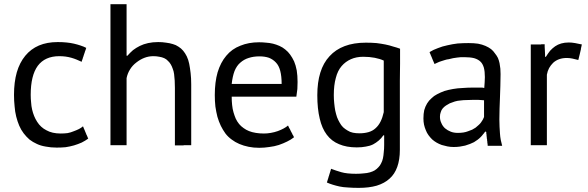

<svg xmlns="http://www.w3.org/2000/svg" viewBox="-20 -704 2852 931"><path d="M382.8 -91.8Q374 -84 362.3 -78.1Q350.6 -72.3 336.9 -67.4Q323.2 -61.5 307.6 -58.6Q292 -56.6 274.4 -56.6Q253.9 -56.6 236.3 -60.5Q218.8 -64.5 205.1 -72.3Q191.4 -79.1 179.7 -89.8Q168.9 -99.6 160.2 -113.3Q151.4 -127 145.5 -141.6Q139.6 -156.2 135.7 -172.9Q131.8 -189.5 130.9 -207Q128.9 -224.6 128.9 -244.1Q128.9 -337.9 163.1 -384.8Q198.2 -431.6 267.6 -431.6Q283.2 -431.6 297.9 -429.7Q312.5 -427.7 326.2 -423.8Q339.8 -419.9 351.6 -415Q364.3 -410.2 376 -404.3Q376 -404.3 376 -405.3Q376 -405.3 376 -406.2Q376 -406.2 377 -407.2Q377 -407.2 377 -408.2Q377 -408.2 377 -409.2Q377 -410.2 377.9 -411.1Q377.9 -411.1 377.9 -412.1Q377.9 -412.1 378.9 -413.1Q378.9 -413.1 378.9 -414.1Q378.9 -414.1 378.9 -415Q378.9 -415 379.9 -416Q379.9 -416 379.9 -417Q379.9 -417 379.9 -417Q379.9 -417 379.9 -418Q379.9 -418 380.9 -418.9Q380.9 -418.9 380.9 -420.9Q380.9 -420.9 381.8 -421.9Q381.8 -421.9 381.8 -422.9Q381.8 -422.9 381.8 -422.9Q381.8 -422.9 381.8 -423.8Q381.8 -423.8 382.8 -425.8Q382.8 -425.8 382.8 -426.8Q382.8 -426.8 383.8 -427.7Q383.8 -427.7 383.8 -427.7Q383.8 -428.7 383.8 -429.7Q383.8 -429.7 384.8 -430.7Q384.8 -430.7 384.8 -430.7Q384.8 -431.6 384.8 -432.6Q384.8 -432.6 385.7 -433.6Q385.7 -433.6 385.7 -433.6Q385.7 -434.6 385.7 -435.5Q385.7 -435.5 385.7 -435.5Q385.7 -436.5 386.7 -437.5Q386.7 -437.5 386.7 -438.5Q386.7 -438.5 387.7 -439.5Q387.7 -439.5 387.7 -440.4Q387.7 -440.4 387.7 -441.4Q387.7 -441.4 387.7 -441.4Q387.7 -441.4 388.7 -443.4Q388.7 -443.4 388.7 -444.3Q388.7 -444.3 389.6 -445.3Q389.6 -445.3 389.6 -446.3Q389.6 -446.3 389.6 -447.3Q389.6 -447.3 390.6 -448.2Q390.6 -448.2 390.6 -449.2Q390.6 -449.2 390.6 -450.2Q390.6 -450.2 391.6 -451.2Q391.6 -451.2 391.6 -452.1Q391.6 -452.1 391.6 -453.1Q391.6 -453.1 391.6 -453.1Q391.6 -453.1 392.6 -455.1Q392.6 -455.1 392.6 -456.1Q392.6 -456.1 393.6 -457Q393.6 -457 393.6 -458Q393.6 -458 393.6 -459Q393.6 -459 394.5 -460Q394.5 -460 394.5 -460.9Q394.5 -460.9 394.5 -460.9Q394.5 -460.9 395.5 -462.9Q395.5 -462.9 395.5 -463.9Q395.5 -463.9 395.5 -463.9Q395.5 -464.8 396.5 -465.8Q396.5 -465.8 396.5 -466.8Q396.5 -466.8 396.5 -467.8Q396.5 -467.8 397.5 -468.8Q397.5 -468.8 397.5 -469.7Q397.5 -469.7 397.5 -470.7Q397.5 -470.7 398.4 -471.7Q385.7 -478.5 370.1 -483.4Q355.5 -488.3 338.9 -492.2Q322.3 -496.1 302.7 -498Q283.2 -500 259.8 -500Q208 -500 168.9 -483.4Q129.9 -466.8 102.5 -433.6Q75.2 -400.4 61.5 -353.5Q47.9 -305.7 47.9 -244.1Q47.9 -214.8 50.8 -188.5Q52.7 -162.1 58.6 -138.7Q64.5 -115.2 73.2 -94.7Q82 -74.2 94.7 -57.6Q107.4 -41 123 -27.3Q139.6 -14.6 159.2 -5.9Q177.7 2.9 202.1 6.8Q226.6 11.7 254.9 11.7Q277.3 11.7 297.9 9.8Q318.4 6.8 338.9 1Q358.4 -4.9 376 -12.7Q393.6 -21.5 408.2 -32.2Q408.2 -32.2 407.2 -33.2Q407.2 -33.2 406.2 -34.2Q406.2 -34.2 406.2 -35.2Q406.2 -35.2 406.2 -36.1Q406.2 -36.1 405.3 -37.1Q405.3 -37.1 405.3 -38.1Q405.3 -38.1 404.3 -39.1Q404.3 -39.1 404.3 -40Q404.3 -40 404.3 -41Q404.3 -41 403.3 -42Q403.3 -42 403.3 -43Q403.3 -43 402.3 -43.9Q402.3 -43.9 402.3 -43.9Q402.3 -43.9 402.3 -44.9Q402.3 -44.9 401.4 -45.9Q401.4 -45.9 401.4 -47.9Q401.4 -47.9 400.4 -48.8Q400.4 -48.8 400.4 -49.8Q400.4 -49.8 399.4 -49.8Q399.4 -49.8 399.4 -50.8Q399.4 -50.8 398.4 -52.7Q398.4 -52.7 398.4 -53.7Q398.4 -53.7 398.4 -53.7Q398.4 -53.7 397.5 -55.7Q397.5 -55.7 397.5 -56.6Q397.5 -56.6 396.5 -56.6Q396.5 -56.6 396.5 -57.6Q396.5 -57.6 396.5 -58.6Q396.5 -58.6 396.5 -59.6Q396.5 -59.6 395.5 -59.6Q395.5 -59.6 395.5 -60.5Q395.5 -60.5 395.5 -61.5Q395.5 -61.5 394.5 -61.5Q394.5 -61.5 394.5 -62.5Q394.5 -62.5 394.5 -63.5Q394.5 -63.5 393.6 -63.5Q393.6 -63.5 393.6 -64.5Q393.6 -64.5 393.6 -65.4Q393.6 -65.4 392.6 -66.4Q392.6 -66.4 392.6 -67.4Q392.6 -67.4 392.6 -68.4Q392.6 -68.4 391.6 -69.3Q391.6 -69.3 391.6 -70.3Q391.6 -70.3 390.6 -71.3Q390.6 -71.3 390.6 -71.3Q390.6 -71.3 390.6 -72.3Q390.6 -72.3 390.6 -73.2Q390.6 -73.2 389.6 -74.2Q389.6 -74.2 389.6 -75.2Q389.6 -75.2 388.7 -76.2Q388.7 -76.2 388.7 -77.1Q388.7 -77.1 387.7 -78.1Q387.7 -78.1 387.7 -79.1Q387.7 -79.1 386.7 -80.1Q386.7 -80.1 386.7 -81.1Q386.7 -81.1 386.7 -82Q386.7 -82 385.7 -83Q385.7 -83 385.7 -84Q385.7 -84 384.8 -85Q384.8 -85 384.8 -86.9Q384.8 -86.9 383.8 -87.9Q383.8 -87.9 383.8 -88.9Q383.8 -88.9 382.8 -89.8Q382.8 -90.8 382.8 -91.8Z M907.2 0Q907.2 -74.2 907.2 -294.9Q907.2 -325.2 904.3 -349.6Q901.4 -375 897.5 -394.5Q893.6 -414.1 885.7 -430.7Q877.9 -446.3 868.2 -458Q858.4 -469.7 845.7 -477.5Q833 -486.3 818.4 -490.2Q802.7 -495.1 785.2 -497.1Q767.6 -500 747.1 -500Q720.7 -500 698.2 -495.1Q675.8 -490.2 658.2 -481.4Q640.6 -472.7 625 -460.9Q610.4 -448.2 597.7 -433.6Q596.7 -433.6 593.8 -433.6Q593.8 -496.1 593.8 -683.6Q574.2 -683.6 515.6 -683.6Q515.6 -512.7 515.6 0Q535.2 0 593.8 0Q593.8 -81.1 593.8 -325.2Q598.6 -348.6 610.4 -367.2Q622.1 -386.7 641.6 -401.4Q660.2 -416 680.7 -423.8Q701.2 -431.6 723.6 -431.6Q739.3 -431.6 752.9 -428.7Q765.6 -426.8 776.4 -421.9Q787.1 -417 793.9 -409.2Q801.8 -402.3 807.6 -392.6Q813.5 -382.8 817.4 -371.1Q822.3 -359.4 824.2 -344.7Q826.2 -330.1 827.1 -313.5Q828.1 -296.9 828.1 -277.3Q828.1 -184.6 828.1 1Q830.1 1 837.9 1Q837.9 1 838.9 1Q838.9 1 839.8 1Q839.8 1 840.8 1Q840.8 1 841.8 1Q841.8 1 842.8 1Q843.8 1 844.7 1Q844.7 1 845.7 1Q845.7 1 846.7 1Q846.7 1 847.7 1Q847.7 1 848.6 1Q848.6 1 849.6 1Q849.6 1 850.6 1Q850.6 1 852.5 1Q852.5 1 853.5 1Q853.5 1 854.5 1Q854.5 1 855.5 1Q855.5 1 856.4 1Q856.4 1 857.4 1Q857.4 1 858.4 1Q859.4 1 860.4 1Q860.4 1 861.3 1Q861.3 1 862.3 1Q862.3 1 863.3 1Q863.3 1 864.3 1Q864.3 1 865.2 1Q865.2 1 866.2 1Q866.2 1 868.2 1Q868.2 1 869.1 1Q869.1 1 870.1 1Q870.1 1 871.1 0Q871.1 0 872.1 0Q872.1 0 873 0Q873 0 874 0Q874 0 875 0Q875 0 876 0Q876 0 877 0Q877 0 877.9 0Q877.9 0 878.9 0Q878.9 0 879.9 0Q879.9 0 880.9 0Q880.9 0 881.8 0Q881.8 0 882.8 0Q882.8 0 883.8 0Q883.8 0 884.8 0Q884.8 0 885.7 0Q885.7 0 886.7 0Q886.7 0 886.7 0Q886.7 0 887.7 0Q887.7 0 888.7 0Q888.7 0 889.6 0Q889.6 0 890.6 0Q890.6 0 891.6 0Q891.6 0 892.6 0Q892.6 0 894.5 0Q894.5 0 895.5 0Q895.5 0 896.5 0Q896.5 0 897.5 0Q897.5 0 897.5 0Q897.5 0 898.4 0Q898.4 0 899.4 0Q900.4 0 901.4 0Q901.4 0 902.3 0Q902.3 0 903.3 0Q903.3 0 903.3 0Q903.3 0 905.3 0Q905.3 0 906.2 0Q906.2 0 907.2 0Z M1377 -95.7Q1368.2 -87.9 1355.5 -81.1Q1342.8 -74.2 1327.1 -68.4Q1310.5 -62.5 1293 -59.6Q1276.4 -56.6 1259.8 -56.6Q1238.3 -56.6 1220.7 -59.6Q1202.1 -62.5 1187.5 -68.4Q1172.9 -74.2 1161.1 -83Q1148.4 -91.8 1139.6 -102.5Q1129.9 -114.3 1123 -128.9Q1117.2 -142.6 1112.3 -159.2Q1107.4 -175.8 1105.5 -195.3Q1103.5 -213.9 1103.5 -235.4Q1208 -235.4 1417 -235.4Q1419.9 -254.9 1421.9 -272.5Q1422.9 -290 1422.9 -306.6Q1422.9 -336.9 1418.9 -362.3Q1414.1 -387.7 1406.2 -406.2Q1397.5 -424.8 1386.7 -439.5Q1377 -453.1 1363.3 -463.9Q1350.6 -474.6 1335 -481.4Q1319.3 -488.3 1303.7 -492.2Q1287.1 -496.1 1270.5 -497.1Q1252.9 -499 1236.3 -499Q1185.5 -499 1145.5 -482.4Q1104.5 -466.8 1077.1 -433.6Q1049.8 -401.4 1035.2 -353.5Q1021.5 -305.7 1021.5 -243.2Q1021.5 -213.9 1024.4 -187.5Q1028.3 -161.1 1034.2 -137.7Q1041 -114.3 1050.8 -93.8Q1060.5 -74.2 1073.2 -56.6Q1085.9 -40 1103.5 -27.3Q1120.1 -14.6 1140.6 -5.9Q1161.1 2.9 1185.5 7.8Q1209 12.7 1237.3 12.7Q1261.7 12.7 1286.1 8.8Q1310.5 5.9 1332 -1Q1354.5 -8.8 1372.1 -17.6Q1390.6 -26.4 1405.3 -38.1Q1405.3 -39.1 1405.3 -40Q1405.3 -40 1404.3 -41Q1404.3 -41 1404.3 -42Q1404.3 -42 1403.3 -43Q1403.3 -43.9 1402.3 -44.9Q1402.3 -44.9 1402.3 -45.9Q1402.3 -45.9 1401.4 -46.9Q1401.4 -46.9 1401.4 -47.9Q1401.4 -47.9 1400.4 -48.8Q1400.4 -48.8 1400.4 -49.8Q1400.4 -49.8 1399.4 -49.8Q1399.4 -49.8 1399.4 -50.8Q1399.4 -50.8 1398.4 -51.8Q1398.4 -51.8 1397.5 -53.7Q1397.5 -53.7 1397.5 -54.7Q1397.5 -54.7 1397.5 -55.7Q1397.5 -55.7 1396.5 -55.7Q1396.5 -55.7 1396.5 -56.6Q1396.5 -56.6 1395.5 -57.6Q1395.5 -57.6 1395.5 -58.6Q1395.5 -58.6 1395.5 -59.6Q1395.5 -59.6 1394.5 -59.6Q1394.5 -59.6 1393.6 -61.5Q1393.6 -61.5 1393.6 -62.5Q1393.6 -62.5 1393.6 -62.5Q1393.6 -62.5 1392.6 -63.5Q1392.6 -63.5 1392.6 -64.5Q1392.6 -64.5 1391.6 -65.4Q1391.6 -65.4 1391.6 -65.4Q1391.6 -66.4 1390.6 -67.4Q1390.6 -67.4 1390.6 -67.4Q1390.6 -67.4 1389.6 -69.3Q1389.6 -69.3 1389.6 -69.3Q1389.6 -69.3 1388.7 -71.3Q1388.7 -71.3 1388.7 -71.3Q1388.7 -71.3 1388.7 -72.3Q1388.7 -72.3 1387.7 -73.2Q1387.7 -73.2 1387.7 -73.2Q1387.7 -73.2 1387.7 -74.2Q1387.7 -74.2 1386.7 -75.2Q1386.7 -75.2 1386.7 -76.2Q1386.7 -76.2 1386.7 -76.2Q1386.7 -77.1 1385.7 -78.1Q1385.7 -78.1 1384.8 -79.1Q1384.8 -80.1 1383.8 -81.1Q1383.8 -81.1 1382.8 -82Q1382.8 -82 1382.8 -83Q1382.8 -83 1381.8 -84Q1381.8 -84 1381.8 -85Q1381.8 -85 1380.9 -85.9Q1380.9 -85.9 1380.9 -86.9Q1380.9 -86.9 1379.9 -87.9Q1379.9 -87.9 1379.9 -88.9Q1379.9 -89.8 1378.9 -90.8Q1378.9 -90.8 1377.9 -91.8Q1377.9 -91.8 1377.9 -92.8Q1377.9 -92.8 1377 -93.8Q1377 -93.8 1377 -95.7ZM1317.4 -401.4Q1332 -386.7 1338.9 -360.4Q1345.7 -334 1345.7 -296.9Q1264.6 -296.9 1103.5 -296.9Q1107.4 -333 1117.2 -359.4Q1127.9 -385.7 1145.5 -400.4Q1163.1 -416 1185.5 -422.9Q1209 -430.7 1238.3 -430.7Q1263.7 -430.7 1284.2 -423.8Q1303.7 -416 1317.4 -401.4Z M1919.9 -467.8Q1904.3 -473.6 1885.7 -478.5Q1868.2 -484.4 1848.6 -488.3Q1829.1 -492.2 1805.7 -495.1Q1781.2 -497.1 1753.9 -497.1Q1695.3 -497.1 1651.4 -480.5Q1607.4 -463.9 1578.1 -431.6Q1547.9 -399.4 1533.2 -351.6Q1518.6 -304.7 1518.6 -242.2Q1518.6 -176.8 1530.3 -128.9Q1541 -82 1564.5 -50.8Q1587.9 -19.5 1624 -4.9Q1660.2 10.7 1710 10.7Q1734.4 10.7 1753.9 6.8Q1773.4 3.9 1789.1 -3.9Q1803.7 -11.7 1816.4 -22.5Q1829.1 -33.2 1838.9 -47.9Q1839.8 -47.9 1842.8 -47.9Q1842.8 -36.1 1842.8 -1Q1842.8 18.6 1840.8 34.2Q1839.8 49.8 1836.9 63.5Q1834 77.1 1828.1 87.9Q1823.2 98.6 1815.4 106.4Q1807.6 115.2 1796.9 122.1Q1787.1 127.9 1773.4 131.8Q1759.8 135.7 1743.2 136.7Q1726.6 138.7 1706.1 138.7Q1684.6 138.7 1666 136.7Q1648.4 134.8 1634.8 130.9Q1622.1 127 1609.4 123Q1596.7 119.1 1585 114.3Q1585 115.2 1585 116.2Q1585 116.2 1585 117.2Q1585 117.2 1584 118.2Q1584 118.2 1584 119.1Q1584 119.1 1584 120.1Q1584 120.1 1584 121.1Q1584 121.1 1583 122.1Q1583 122.1 1583 123Q1583 123 1583 124Q1583 124 1582 124Q1582 124 1582 125Q1582 125 1582 126Q1582 126 1582 127Q1582 127 1581.1 128.9Q1581.1 128.9 1581.1 129.9Q1581.1 129.9 1580.1 130.9Q1580.1 130.9 1580.1 131.8Q1580.1 131.8 1580.1 131.8Q1580.1 131.8 1580.1 132.8Q1580.1 132.8 1579.1 134.8Q1579.1 134.8 1579.1 135.7Q1579.1 135.7 1579.1 136.7Q1579.1 136.7 1578.1 136.7Q1578.1 136.7 1578.1 137.7Q1578.1 137.7 1578.1 138.7Q1578.1 138.7 1578.1 139.6Q1578.1 139.6 1577.1 140.6Q1577.1 140.6 1577.1 140.6Q1577.1 140.6 1577.1 142.6Q1577.1 142.6 1577.1 143.6Q1577.1 143.6 1576.2 143.6Q1576.2 143.6 1576.2 144.5Q1576.2 144.5 1576.2 145.5Q1576.2 145.5 1576.2 145.5Q1576.2 145.5 1575.2 147.5Q1575.2 147.5 1575.2 148.4Q1575.2 148.4 1575.2 149.4Q1575.2 149.4 1574.2 150.4Q1574.2 150.4 1574.2 150.4Q1574.2 150.4 1574.2 151.4Q1574.2 151.4 1574.2 151.4Q1574.2 152.3 1573.2 153.3Q1573.2 153.3 1573.2 153.3Q1573.2 153.3 1573.2 154.3Q1573.2 154.3 1573.2 155.3Q1573.2 155.3 1572.3 156.2Q1572.3 156.2 1572.3 156.2Q1572.3 156.2 1572.3 157.2Q1572.3 157.2 1572.3 158.2Q1572.3 158.2 1572.3 159.2Q1572.3 159.2 1571.3 160.2Q1571.3 160.2 1571.3 161.1Q1571.3 161.1 1571.3 162.1Q1571.3 162.1 1570.3 163.1Q1570.3 163.1 1570.3 164.1Q1570.3 164.1 1570.3 165Q1570.3 165 1569.3 166Q1569.3 166 1569.3 167Q1569.3 167 1569.3 168Q1569.3 168 1568.4 168.9Q1568.4 168.9 1568.4 169.9Q1568.4 169.9 1568.4 170.9Q1568.4 170.9 1568.4 170.9Q1568.4 170.9 1567.4 172.9Q1567.4 172.9 1567.4 173.8Q1567.4 173.8 1567.4 173.8Q1567.4 173.8 1566.4 175.8Q1566.4 175.8 1566.4 176.8Q1566.4 176.8 1566.4 177.7Q1566.4 177.7 1565.4 178.7Q1565.4 178.7 1565.4 179.7Q1565.4 179.7 1565.4 180.7Q1565.4 180.7 1564.5 180.7Q1577.1 186.5 1592.8 191.4Q1608.4 196.3 1626 200.2Q1643.6 204.1 1667 205.1Q1690.4 207 1719.7 207Q1769.5 207 1806.6 196.3Q1844.7 184.6 1869.1 162.1Q1893.6 140.6 1906.2 105.5Q1918.9 70.3 1918.9 22.5Q1918.9 -72.3 1918.9 -156.2Q1918.9 -240.2 1918.9 -313.5Q1919.9 -356.4 1919.9 -395.5Q1919.9 -433.6 1919.9 -467.8ZM1665 -71.3Q1653.3 -78.1 1643.6 -86.9Q1633.8 -96.7 1627 -109.4Q1620.1 -121.1 1614.3 -135.7Q1609.4 -150.4 1605.5 -168Q1602.5 -184.6 1600.6 -204.1Q1598.6 -222.7 1598.6 -243.2Q1598.6 -291 1608.4 -326.2Q1617.2 -361.3 1636.7 -383.8Q1655.3 -405.3 1681.6 -417Q1708 -428.7 1741.2 -428.7Q1771.5 -428.7 1796.9 -423.8Q1822.3 -418.9 1840.8 -410.2Q1840.8 -327.1 1840.8 -160.2Q1835 -133.8 1825.2 -114.3Q1815.4 -94.7 1800.8 -82Q1787.1 -69.3 1767.6 -63.5Q1747.1 -57.6 1722.7 -57.6Q1706.1 -57.6 1691.4 -60.5Q1676.8 -63.5 1665 -71.3Z M2086.9 -393.6Q2094.7 -397.5 2101.6 -400.4Q2109.4 -404.3 2119.1 -407.2Q2127.9 -410.2 2137.7 -413.1Q2146.5 -416 2156.2 -417Q2167 -419.9 2176.8 -421.9Q2186.5 -423.8 2196.3 -424.8Q2206.1 -425.8 2214.8 -426.8Q2223.6 -426.8 2231.4 -426.8Q2259.8 -426.8 2279.3 -421.9Q2298.8 -416 2309.6 -405.3Q2320.3 -395.5 2326.2 -376Q2331.1 -357.4 2331.1 -330.1Q2331.1 -318.4 2330.1 -304.7Q2329.1 -292 2328.1 -277.3Q2321.3 -279.3 2315.4 -279.3Q2308.6 -279.3 2301.8 -279.3Q2293 -279.3 2274.4 -279.3Q2248 -279.3 2223.6 -277.3Q2198.2 -276.4 2176.8 -272.5Q2154.3 -268.6 2134.8 -262.7Q2116.2 -255.9 2099.6 -247.1Q2084 -239.3 2072.3 -227.5Q2059.6 -216.8 2050.8 -202.1Q2042 -187.5 2037.1 -169.9Q2033.2 -152.3 2033.2 -129.9Q2033.2 -113.3 2036.1 -99.6Q2039.1 -85.9 2044.9 -72.3Q2049.8 -59.6 2057.6 -48.8Q2065.4 -38.1 2075.2 -28.3Q2085 -19.5 2096.7 -12.7Q2108.4 -5.9 2122.1 -1Q2134.8 2.9 2149.4 5.9Q2164.1 8.8 2179.7 8.8Q2196.3 8.8 2210 6.8Q2223.6 4.9 2235.4 2Q2248 -2 2258.8 -5.9Q2269.5 -10.7 2278.3 -14.6Q2288.1 -20.5 2295.9 -26.4Q2303.7 -32.2 2310.5 -39.1Q2317.4 -45.9 2322.3 -52.7Q2328.1 -58.6 2332 -65.4Q2334 -65.4 2336.9 -65.4Q2336.9 -65.4 2336.9 -64.5Q2336.9 -64.5 2337.9 -63.5Q2337.9 -63.5 2337.9 -62.5Q2337.9 -62.5 2337.9 -61.5Q2337.9 -60.5 2337.9 -59.6Q2337.9 -59.6 2337.9 -58.6Q2337.9 -58.6 2337.9 -57.6Q2337.9 -57.6 2337.9 -56.6Q2337.9 -56.6 2337.9 -55.7Q2337.9 -55.7 2338.9 -54.7Q2338.9 -54.7 2338.9 -53.7Q2338.9 -53.7 2338.9 -52.7Q2338.9 -52.7 2338.9 -51.8Q2338.9 -51.8 2338.9 -50.8Q2338.9 -49.8 2338.9 -48.8Q2338.9 -48.8 2338.9 -47.9Q2338.9 -47.9 2338.9 -46.9Q2338.9 -46.9 2339.8 -45.9Q2339.8 -45.9 2339.8 -44.9Q2339.8 -44.9 2339.8 -43.9Q2339.8 -43.9 2339.8 -43Q2339.8 -43 2339.8 -41Q2339.8 -41 2339.8 -40Q2339.8 -40 2339.8 -39.1Q2339.8 -39.1 2339.8 -38.1Q2339.8 -38.1 2340.8 -37.1Q2340.8 -37.1 2340.8 -36.1Q2340.8 -36.1 2340.8 -35.2Q2340.8 -34.2 2340.8 -33.2Q2340.8 -33.2 2340.8 -32.2Q2340.8 -32.2 2340.8 -31.2Q2340.8 -31.2 2340.8 -30.3Q2340.8 -30.3 2341.8 -29.3Q2341.8 -29.3 2341.8 -28.3Q2341.8 -28.3 2341.8 -27.3Q2341.8 -27.3 2341.8 -26.4Q2341.8 -26.4 2341.8 -25.4Q2341.8 -25.4 2341.8 -24.4Q2341.8 -24.4 2341.8 -23.4Q2341.8 -23.4 2341.8 -22.5Q2341.8 -21.5 2342.8 -20.5Q2342.8 -20.5 2342.8 -19.5Q2342.8 -19.5 2342.8 -18.6Q2342.8 -18.6 2342.8 -17.6Q2342.8 -17.6 2342.8 -16.6Q2342.8 -16.6 2342.8 -15.6Q2342.8 -15.6 2342.8 -14.6Q2342.8 -14.6 2342.8 -13.7Q2342.8 -13.7 2342.8 -12.7Q2342.8 -12.7 2343.8 -11.7Q2343.8 -11.7 2343.8 -10.7Q2343.8 -10.7 2343.8 -9.8Q2343.8 -9.8 2343.8 -9.8Q2343.8 -9.8 2343.8 -8.8Q2343.8 -8.8 2343.8 -7.8Q2343.8 -7.8 2343.8 -6.8Q2343.8 -5.9 2343.8 -4.9Q2343.8 -4.9 2344.7 -3.9Q2344.7 -3.9 2344.7 -2.9Q2344.7 -2.9 2344.7 -2Q2344.7 -2 2344.7 -2Q2344.7 -2 2344.7 -1Q2344.7 -1 2344.7 0Q2344.7 0 2344.7 1Q2344.7 1 2344.7 2Q2344.7 2 2344.7 2Q2344.7 2 2344.7 2.9Q2345.7 2.9 2346.7 2.9Q2346.7 2.9 2347.7 2.9Q2347.7 2.9 2348.6 2.9Q2348.6 2.9 2349.6 2.9Q2349.6 2.9 2350.6 2.9Q2351.6 2.9 2352.5 2.9Q2352.5 2.9 2353.5 2.9Q2353.5 2.9 2354.5 2.9Q2354.5 2.9 2355.5 2.9Q2355.5 2.9 2356.4 2.9Q2356.4 2.9 2357.4 2.9Q2357.4 2.9 2358.4 2.9Q2358.4 2.9 2359.4 2.9Q2359.4 2.9 2360.4 2.9Q2360.4 2.9 2361.3 2.9Q2361.3 2.9 2362.3 2.9Q2362.3 2.9 2364.3 2.9Q2364.3 2.9 2365.2 2.9Q2365.2 2.9 2366.2 2.9Q2366.2 2.9 2367.2 2.9Q2367.2 2.9 2368.2 2.9Q2368.2 2.9 2369.1 2.9Q2369.1 2.9 2370.1 2.9Q2370.1 2.9 2371.1 2.9Q2372.1 2.9 2373 2.9Q2373 2.9 2374 2.9Q2374 2.9 2375 2.9Q2375 2.9 2376 2.9Q2376 2.9 2377 2.9Q2377 2.9 2377.9 2.9Q2377.9 2.9 2378.9 2.9Q2378.9 2.9 2379.9 2.9Q2379.9 2.9 2381.8 2.9Q2381.8 2.9 2382.8 2.9Q2382.8 2.9 2383.8 2.9Q2383.8 2.9 2384.8 2.9Q2384.8 2.9 2385.7 2.9Q2385.7 2.9 2386.7 2.9Q2386.7 2.9 2387.7 2.9Q2387.7 2.9 2388.7 2.9Q2389.6 2.9 2390.6 2.9Q2390.6 2.9 2391.6 2.9Q2391.6 2.9 2392.6 2.9Q2392.6 2.9 2393.6 2.9Q2393.6 2.9 2394.5 2.9Q2394.5 2.9 2395.5 2.9Q2395.5 2.9 2396.5 2.9Q2396.5 2.9 2397.5 2.9Q2397.5 2.9 2398.4 2.9Q2398.4 2.9 2400.4 2.9Q2400.4 2.9 2401.4 2.9Q2401.4 2.9 2402.3 2.9Q2402.3 2.9 2403.3 2.9Q2403.3 2.9 2404.3 2.9Q2404.3 2.9 2405.3 2.9Q2405.3 2.9 2406.2 2.9Q2406.2 2.9 2407.2 2.9Q2407.2 2.9 2408.2 2.9Q2408.2 2.9 2409.2 2.9Q2409.2 2.9 2410.2 2.9Q2410.2 2.9 2411.1 2.9Q2411.1 2.9 2412.1 2.9Q2412.1 2.9 2413.1 2.9Q2413.1 2.9 2414.1 2.9Q2414.1 2.9 2415 2.9Q2411.1 -10.7 2408.2 -25.4Q2405.3 -41 2404.3 -56.6Q2403.3 -72.3 2402.3 -89.8Q2401.4 -107.4 2401.4 -125Q2401.4 -149.4 2402.3 -176.8Q2403.3 -203.1 2404.3 -230.5Q2405.3 -257.8 2406.2 -287.1Q2407.2 -315.4 2407.2 -344.7Q2407.2 -358.4 2406.2 -371.1Q2404.3 -383.8 2402.3 -397.5Q2399.4 -411.1 2394.5 -422.9Q2388.7 -434.6 2379.9 -445.3Q2372.1 -457 2361.3 -465.8Q2349.6 -474.6 2334 -481.4Q2318.4 -488.3 2297.9 -492.2Q2277.3 -495.1 2252 -495.1Q2225.6 -495.1 2199.2 -493.2Q2173.8 -490.2 2149.4 -484.4Q2125 -479.5 2103.5 -470.7Q2081.1 -462.9 2062.5 -451.2Q2062.5 -451.2 2063.5 -450.2Q2063.5 -450.2 2063.5 -449.2Q2063.5 -449.2 2064.5 -448.2Q2064.5 -448.2 2064.5 -447.3Q2064.5 -447.3 2064.5 -446.3Q2064.5 -446.3 2065.4 -445.3Q2065.4 -445.3 2065.4 -444.3Q2065.4 -444.3 2066.4 -443.4Q2066.4 -443.4 2066.4 -442.4Q2066.4 -442.4 2066.4 -441.4Q2066.4 -441.4 2067.4 -440.4Q2067.4 -440.4 2067.4 -439.5Q2067.4 -439.5 2068.4 -439.5Q2068.4 -439.5 2068.4 -438.5Q2068.4 -438.5 2068.4 -437.5Q2068.4 -437.5 2069.3 -435.5Q2069.3 -435.5 2069.3 -434.6Q2069.3 -434.6 2070.3 -433.6Q2070.3 -433.6 2070.3 -433.6Q2070.3 -433.6 2071.3 -431.6Q2071.3 -431.6 2071.3 -430.7Q2071.3 -430.7 2071.3 -429.7Q2071.3 -429.7 2072.3 -429.7Q2072.3 -429.7 2072.3 -427.7Q2072.3 -427.7 2073.2 -426.8Q2073.2 -426.8 2073.2 -426.8Q2073.2 -425.8 2074.2 -424.8Q2074.2 -424.8 2074.2 -423.8Q2074.2 -423.8 2074.2 -422.9Q2074.2 -422.9 2075.2 -421.9Q2075.2 -421.9 2075.2 -421.9Q2075.2 -421.9 2075.2 -420.9Q2075.2 -420.9 2076.2 -419.9Q2076.2 -419.9 2076.2 -419.9Q2076.2 -419.9 2076.2 -418.9Q2076.2 -418.9 2076.2 -418Q2076.2 -418 2077.1 -417Q2077.1 -417 2077.1 -417Q2077.1 -417 2078.1 -415Q2078.1 -415 2078.1 -415Q2078.1 -415 2078.1 -414.1Q2078.1 -414.1 2078.1 -414.1Q2078.1 -414.1 2079.1 -412.1Q2079.1 -412.1 2079.1 -411.1Q2079.1 -411.1 2080.1 -410.2Q2080.1 -410.2 2080.1 -409.2Q2080.1 -409.2 2081.1 -408.2Q2081.1 -408.2 2081.1 -407.2Q2081.1 -407.2 2082 -406.2Q2082 -406.2 2082 -405.3Q2082 -405.3 2082 -404.3Q2082 -404.3 2083 -403.3Q2083 -403.3 2083 -402.3Q2083 -402.3 2084 -401.4Q2084 -401.4 2084 -400.4Q2084 -400.4 2085 -399.4Q2085 -399.4 2085 -397.5Q2085 -397.5 2085.9 -396.5Q2085.9 -396.5 2085.9 -395.5Q2085.9 -395.5 2086.9 -394.5Q2086.9 -394.5 2086.9 -393.6ZM2137.7 -82Q2126 -92.8 2120.1 -107.4Q2113.3 -121.1 2113.3 -137.7Q2113.3 -150.4 2117.2 -160.2Q2120.1 -170.9 2127 -178.7Q2133.8 -186.5 2142.6 -192.4Q2151.4 -198.2 2161.1 -203.1Q2172.9 -208 2185.5 -211.9Q2198.2 -215.8 2212.9 -216.8Q2227.5 -218.8 2242.2 -218.8Q2256.8 -219.7 2271.5 -219.7Q2278.3 -219.7 2286.1 -219.7Q2293 -219.7 2299.8 -219.7Q2306.6 -219.7 2313.5 -218.8Q2320.3 -218.8 2327.1 -217.8Q2327.1 -190.4 2327.1 -136.7Q2325.2 -130.9 2321.3 -124Q2317.4 -118.2 2312.5 -110.4Q2307.6 -103.5 2300.8 -97.7Q2293.9 -90.8 2286.1 -85Q2278.3 -80.1 2269.5 -75.2Q2259.8 -71.3 2249 -67.4Q2239.3 -63.5 2226.6 -61.5Q2213.9 -59.6 2200.2 -59.6Q2180.7 -59.6 2166 -65.4Q2150.4 -71.3 2137.7 -82Z M2801.8 -488.3Q2784.2 -492.2 2768.6 -495.1Q2752 -498 2738.3 -498Q2717.8 -498 2701.2 -493.2Q2684.6 -488.3 2671.9 -479.5Q2659.2 -470.7 2647.5 -458Q2636.7 -444.3 2627 -428.7Q2626 -428.7 2623 -428.7Q2623 -432.6 2623 -439.5Q2623 -447.3 2622.1 -459Q2621.1 -469.7 2621.1 -477.5Q2621.1 -485.4 2621.1 -489.3Q2620.1 -489.3 2619.1 -489.3Q2619.1 -489.3 2618.2 -489.3Q2618.2 -489.3 2617.2 -489.3Q2617.2 -489.3 2616.2 -489.3Q2616.2 -489.3 2615.2 -489.3Q2615.2 -489.3 2614.3 -489.3Q2614.3 -489.3 2613.3 -489.3Q2613.3 -489.3 2611.3 -489.3Q2611.3 -489.3 2610.4 -489.3Q2610.4 -489.3 2609.4 -489.3Q2609.4 -489.3 2608.4 -489.3Q2608.4 -489.3 2607.4 -489.3Q2607.4 -489.3 2606.4 -489.3Q2606.4 -489.3 2605.5 -489.3Q2605.5 -489.3 2604.5 -489.3Q2604.5 -489.3 2603.5 -488.3Q2602.5 -488.3 2601.6 -488.3Q2601.6 -488.3 2600.6 -488.3Q2600.6 -488.3 2599.6 -488.3Q2599.6 -488.3 2598.6 -488.3Q2598.6 -488.3 2597.7 -488.3Q2597.7 -488.3 2596.7 -488.3Q2596.7 -488.3 2595.7 -488.3Q2594.7 -488.3 2593.8 -488.3Q2593.8 -488.3 2592.8 -488.3Q2592.8 -488.3 2591.8 -488.3Q2591.8 -488.3 2590.8 -488.3Q2590.8 -488.3 2589.8 -488.3Q2589.8 -488.3 2588.9 -488.3Q2588.9 -488.3 2587.9 -488.3Q2586.9 -488.3 2585.9 -488.3Q2585.9 -488.3 2585 -488.3Q2585 -488.3 2584 -488.3Q2584 -488.3 2583 -488.3Q2583 -488.3 2582 -488.3Q2582 -488.3 2581.1 -488.3Q2581.1 -488.3 2580.1 -488.3Q2580.1 -488.3 2579.1 -488.3Q2579.1 -488.3 2578.1 -488.3Q2578.1 -488.3 2577.1 -488.3Q2577.1 -488.3 2576.2 -488.3Q2576.2 -488.3 2575.2 -488.3Q2575.2 -488.3 2574.2 -488.3Q2574.2 -488.3 2573.2 -488.3Q2573.2 -488.3 2572.3 -488.3Q2572.3 -488.3 2571.3 -488.3Q2571.3 -488.3 2569.3 -488.3Q2569.3 -488.3 2568.4 -488.3Q2568.4 -488.3 2567.4 -488.3Q2567.4 -488.3 2566.4 -488.3Q2566.4 -488.3 2565.4 -488.3Q2565.4 -488.3 2564.5 -488.3Q2564.5 -488.3 2564.5 -488.3Q2564.5 -488.3 2563.5 -488.3Q2563.5 -488.3 2562.5 -488.3Q2562.5 -488.3 2561.5 -488.3Q2560.5 -488.3 2559.6 -488.3Q2559.6 -488.3 2558.6 -488.3Q2558.6 -488.3 2557.6 -488.3Q2557.6 -488.3 2557.6 -488.3Q2557.6 -488.3 2555.7 -488.3Q2555.7 -488.3 2554.7 -488.3Q2554.7 -488.3 2553.7 -488.3Q2553.7 -366.2 2553.7 0Q2573.2 0 2631.8 0Q2631.8 -85.9 2631.8 -341.8Q2634.8 -359.4 2642.6 -374Q2650.4 -387.7 2662.1 -399.4Q2674.8 -411.1 2691.4 -417Q2708 -422.9 2728.5 -422.9Q2742.2 -422.9 2755.9 -419.9Q2769.5 -417 2784.2 -413.1Q2788.1 -427.7 2791 -440.4Q2793.9 -454.1 2796.9 -465.8Q2796.9 -466.8 2796.9 -467.8Q2796.9 -467.8 2796.9 -468.8Q2796.9 -468.8 2796.9 -469.7Q2796.9 -469.7 2797.9 -470.7Q2797.9 -470.7 2797.9 -471.7Q2797.9 -471.7 2797.9 -472.7Q2797.9 -472.7 2797.9 -473.6Q2797.9 -473.6 2797.9 -474.6Q2797.9 -474.6 2798.8 -475.6Q2798.8 -475.6 2798.8 -476.6Q2798.8 -476.6 2798.8 -477.5Q2798.8 -477.5 2798.8 -478.5Q2798.8 -478.5 2799.8 -479.5Q2799.8 -479.5 2799.8 -480.5Q2799.8 -480.5 2799.8 -481.4Q2799.8 -481.4 2799.8 -483.4Q2799.8 -483.4 2800.8 -484.4Q2800.8 -484.4 2800.8 -485.4Q2800.8 -485.4 2800.8 -486.3Q2800.8 -486.3 2801.8 -488.3Z"/></svg>

Font: Aptus Gothic JP
Style: Medium
Weight: 400
Designer: Fuminori Ogawa / Motoya
Version: Version 1